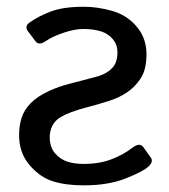

<svg xmlns="http://www.w3.org/2000/svg" viewBox="-20 -541 501 569"><path d="M36.6 -140.1Q36.6 -168.5 43.9 -191.7Q51.3 -214.8 70.6 -234.9Q89.8 -254.9 125.5 -271.5Q152.8 -284.2 186.8 -293Q220.7 -301.8 261.7 -312.5Q288.1 -319.3 302.7 -330.6Q317.4 -341.8 322.8 -355.2Q328.1 -368.7 328.1 -385.7Q328.1 -408.2 314.5 -424.8Q300.8 -441.4 278.8 -448.2Q256.8 -455.1 226.1 -455.1Q201.2 -455.1 168 -443.8Q134.8 -432.6 116.7 -419.9Q95.2 -404.8 85 -418.9L63 -448.2Q51.8 -462.9 67.4 -474.1Q94.2 -493.2 131.1 -507.1Q168 -521 228.5 -521Q269.5 -521 313 -508.5Q356.4 -496.1 385.3 -461.9Q414.1 -427.7 414.1 -380.4Q414.1 -334 396.2 -307.6Q378.4 -281.2 354.5 -265.9Q330.6 -250.5 303.7 -242.2Q263.7 -229.5 239 -223.4Q214.4 -217.3 189.5 -208Q174.3 -202.6 158.4 -193.1Q142.6 -183.6 135 -168Q127.4 -152.3 127.4 -134.8Q127.4 -104.5 143.3 -86.4Q159.2 -68.4 180.2 -61.8Q201.2 -55.2 228 -55.2Q273.4 -55.2 308.8 -68.4Q344.2 -81.5 373 -103.5Q394 -119.6 404.8 -105L426.8 -74.2Q435.5 -62 420.4 -47.9Q405.3 -33.2 353.3 -12.5Q301.3 8.3 228.5 8.3Q174.8 8.3 136.7 -3.7Q98.6 -15.6 67.6 -51.8Q36.6 -87.9 36.6 -140.1Z"/></svg>

Font: Istok
Style: Regular
Weight: 500
Designer: Andrey V. Panov
Foundry: Andrey V. Panov
Version: Version 1.0.3